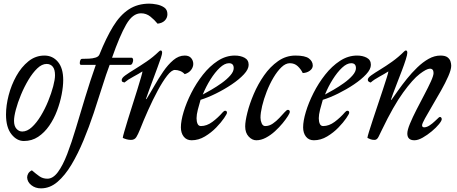

<svg xmlns="http://www.w3.org/2000/svg" viewBox="-20 -755 2507 1054"><path d="M111 19Q72 19 42.5 -18.5Q13 -56 13 -126Q13 -176 27.5 -232Q42 -288 69.5 -337.5Q97 -387 136 -418.5Q175 -450 224 -450Q269 -450 298 -415.5Q327 -381 327 -316Q327 -281 318.5 -236.5Q310 -192 293 -147Q276 -102 250 -64.5Q224 -27 189.5 -4Q155 19 111 19ZM102 -33Q129 -33 155 -57Q181 -81 204 -119Q227 -157 244.5 -200Q262 -243 272 -281Q282 -319 282 -342Q282 -374 269.5 -389Q257 -404 236 -404Q210 -404 184.5 -379.5Q159 -355 136 -316.5Q113 -278 95 -234.5Q77 -191 67 -153Q57 -115 57 -92Q57 -63 70.5 -48Q84 -33 102 -33Z M582 -399Q563 -349 541.5 -280Q520 -211 494.5 -134.5Q469 -58 438.5 15.5Q408 89 372.5 148.5Q337 208 295.5 243.5Q254 279 205 279Q174 279 152 261.5Q130 244 129 219Q129 208 135 197.5Q141 187 155 180Q177 199 196 212.5Q215 226 240 226Q271 226 298 189.5Q325 153 349 90.5Q373 28 397 -52.5Q421 -133 448 -222Q475 -311 506 -399H425Q418 -399 418 -409Q418 -417 421 -424.5Q424 -432 431 -432Q449 -432 469 -433Q489 -434 505 -439Q521 -444 526 -456Q563 -548 601 -610Q639 -672 687 -703.5Q735 -735 800 -735Q817 -735 840.5 -730.5Q864 -726 881.5 -714Q899 -702 899 -677Q899 -657 885 -642.5Q871 -628 845 -625Q828 -646 805.5 -664Q783 -682 754 -682Q708 -682 672.5 -620Q637 -558 595 -438H703Q709 -438 711 -426Q711 -418 707 -408.5Q703 -399 695 -399Z M994 -450Q1018 -450 1029.5 -436Q1041 -422 1041 -404Q1041 -387 1029 -371Q1017 -355 994 -348Q983 -360 968.5 -365.5Q954 -371 940 -371Q922 -371 897.5 -339.5Q873 -308 846 -258Q819 -208 793.5 -151Q768 -94 748 -43Q738 -18 728.5 -2.5Q719 13 699 13Q686 13 674 9.5Q662 6 654 2Q654 -4 662 -31.5Q670 -59 682 -98.5Q694 -138 708 -181Q722 -224 734 -263.5Q746 -303 754 -330Q762 -357 762 -363Q742 -350 712 -334Q682 -318 663 -302Q658 -303 653 -305.5Q648 -308 648 -315Q648 -327 667.5 -341Q687 -355 718 -374Q749 -393 784.5 -417Q820 -441 852 -472Q858 -478 862 -478Q870 -478 870 -465Q870 -458 863 -436.5Q856 -415 844.5 -384.5Q833 -354 821 -321Q809 -288 798 -259Q787 -230 781 -211H784Q804 -243 827 -283.5Q850 -324 876 -362Q902 -400 931.5 -425Q961 -450 994 -450Z M1203 -139Q1210 -147 1216 -147Q1226 -147 1226 -136Q1226 -130 1210 -106.5Q1194 -83 1167 -55Q1140 -27 1105 -6Q1070 15 1032 15Q1004 15 988.5 -5Q973 -25 973 -56Q973 -91 988 -141Q1003 -191 1030 -244.5Q1057 -298 1094 -345Q1131 -392 1175.5 -421Q1220 -450 1269 -450Q1300 -450 1322.5 -438Q1345 -426 1345 -399Q1345 -375 1319 -347Q1293 -319 1252 -291.5Q1211 -264 1165.5 -241.5Q1120 -219 1081 -207Q1073 -181 1066 -153Q1059 -125 1059 -106Q1059 -88 1064.5 -75.5Q1070 -63 1083 -63Q1115 -63 1146 -86Q1177 -109 1203 -139ZM1237 -408Q1213 -408 1186.5 -383Q1160 -358 1135.5 -319Q1111 -280 1093 -236Q1112 -246 1140.5 -262.5Q1169 -279 1197 -299Q1225 -319 1244 -340.5Q1263 -362 1263 -381Q1263 -408 1237 -408Z M1560 -152Q1571 -152 1571 -140Q1571 -135 1560.5 -118Q1550 -101 1531.5 -78.5Q1513 -56 1489.5 -34.5Q1466 -13 1439.5 1Q1413 15 1387 15Q1364 15 1345 -5.5Q1326 -26 1326 -61Q1326 -89 1338 -137Q1350 -185 1373 -239Q1396 -293 1429.5 -341Q1463 -389 1506.5 -419.5Q1550 -450 1602 -450Q1655 -450 1676 -434Q1697 -418 1697 -395Q1697 -379 1681 -367Q1665 -355 1642 -354Q1632 -375 1614.5 -391.5Q1597 -408 1571 -408Q1548 -408 1525 -386Q1502 -364 1481 -328.5Q1460 -293 1444 -252Q1428 -211 1419 -173Q1410 -135 1410 -109Q1410 -93 1416.5 -78Q1423 -63 1436 -63Q1458 -63 1477.5 -76.5Q1497 -90 1513.5 -107.5Q1530 -125 1542 -138.5Q1554 -152 1560 -152Z M1874 -139Q1881 -147 1887 -147Q1897 -147 1897 -136Q1897 -130 1881 -106.5Q1865 -83 1838 -55Q1811 -27 1776 -6Q1741 15 1703 15Q1675 15 1659.5 -5Q1644 -25 1644 -56Q1644 -91 1659 -141Q1674 -191 1701 -244.5Q1728 -298 1765 -345Q1802 -392 1846.5 -421Q1891 -450 1940 -450Q1971 -450 1993.5 -438Q2016 -426 2016 -399Q2016 -375 1990 -347Q1964 -319 1923 -291.5Q1882 -264 1836.5 -241.5Q1791 -219 1752 -207Q1744 -181 1737 -153Q1730 -125 1730 -106Q1730 -88 1735.5 -75.5Q1741 -63 1754 -63Q1786 -63 1817 -86Q1848 -109 1874 -139ZM1908 -408Q1884 -408 1857.5 -383Q1831 -358 1806.5 -319Q1782 -280 1764 -236Q1783 -246 1811.5 -262.5Q1840 -279 1868 -299Q1896 -319 1915 -340.5Q1934 -362 1934 -381Q1934 -408 1908 -408Z M2216 -465Q2216 -455 2207.5 -428Q2199 -401 2186 -367Q2173 -333 2160 -299.5Q2147 -266 2137.5 -240.5Q2128 -215 2126 -207H2129Q2144 -228 2165.5 -258.5Q2187 -289 2213.5 -322Q2240 -355 2270.5 -384.5Q2301 -414 2333 -432Q2365 -450 2398 -450Q2424 -450 2436.5 -440.5Q2449 -431 2453 -418Q2457 -405 2457 -394Q2457 -373 2441 -336.5Q2425 -300 2401 -257.5Q2377 -215 2353 -174.5Q2329 -134 2313 -105Q2297 -76 2297 -67Q2297 -61 2300.5 -58.5Q2304 -56 2308 -56Q2322 -56 2337.5 -66Q2353 -76 2367 -89.5Q2381 -103 2390 -111Q2394 -113 2395 -113Q2400 -113 2402.5 -109Q2405 -105 2405 -101Q2405 -92 2389.5 -73Q2374 -54 2350 -34Q2326 -14 2300.5 0.5Q2275 15 2255 15Q2216 15 2216 -22Q2216 -41 2230.5 -76Q2245 -111 2266.5 -153Q2288 -195 2309.5 -235.5Q2331 -276 2345.5 -308Q2360 -340 2360 -354Q2360 -378 2340 -378Q2322 -378 2284 -349Q2246 -320 2193 -247Q2140 -174 2077 -43Q2067 -23 2058.5 -5Q2050 13 2036 13Q2023 13 2014 9.5Q2005 6 1997 2Q1997 -4 2005.5 -31.5Q2014 -59 2027 -98.5Q2040 -138 2054.5 -181Q2069 -224 2082 -263.5Q2095 -303 2103.5 -330Q2112 -357 2112 -363Q2092 -350 2062.5 -334Q2033 -318 2015 -302Q2010 -303 2004.5 -306.5Q1999 -310 1999 -317Q1999 -328 2018 -341.5Q2037 -355 2067.5 -373.5Q2098 -392 2132.5 -416.5Q2167 -441 2198 -472Q2204 -478 2208 -478Q2216 -478 2216 -465Z"/></svg>

Font: Sedan
Style: Italic
Weight: 400
Italic angle: -13.8°
Designer: Sebastian Salazar
Foundry: Sebastian Salazar
Version: Version 1.100; ttfautohint (v1.8.4.7-5d5b)